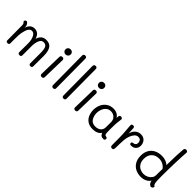

<svg xmlns="http://www.w3.org/2000/svg" viewBox="197 -2071 3276 3276"><g transform="rotate(45 1835.0 -432.5)"><path d="M721 -287Q721 -119 720 -32Q720 -18 710.5 -9Q701 0 684 0Q666 0 656.5 -9Q647 -18 647 -34V-281Q647 -371 627.5 -411Q608 -451 555 -451Q505 -451 481 -395Q457 -339 456 -263V-186V-34Q456 -2 419 -2Q380 -2 380 -36L381 -217V-263Q380 -334 352.5 -390.5Q325 -447 277 -447Q240 -447 215.5 -410.5Q191 -374 175 -294Q166 -246 166 -155V-89V-31Q166 -17 155 -9.5Q144 -2 129 -2Q112 -3 102.5 -10.5Q93 -18 93 -32Q93 -133 91 -355V-393Q90 -418 85 -429Q80 -440 71 -449Q69 -451 64.5 -455Q60 -459 60 -465Q60 -480 71 -490Q82 -500 96 -500Q103 -500 112.5 -492.5Q122 -485 129 -475Q140 -460 144.5 -445Q149 -430 149 -409V-392Q166 -449 200 -478.5Q234 -508 281 -508Q384 -508 416 -392Q431 -450 468 -480.5Q505 -511 560 -511Q649 -511 685 -452Q721 -393 721 -287Z M903 -628Q903 -655 921 -672.5Q939 -690 967 -690Q994 -690 1011.5 -673Q1029 -656 1029 -629Q1029 -602 1010.5 -584Q992 -566 965 -566Q939 -566 921 -583.5Q903 -601 903 -628ZM911 -39 921 -464Q921 -481 931.5 -490Q942 -499 960 -499Q978 -499 988.5 -490Q999 -481 999 -463L989 -39Q988 -23 977.5 -14.5Q967 -6 950 -6Q932 -6 921.5 -15Q911 -24 911 -39Z M1185 -44 1179 -756Q1179 -773 1190 -782.5Q1201 -792 1219 -792Q1236 -792 1246 -782.5Q1256 -773 1256 -757L1261 -44Q1261 -27 1250.5 -18Q1240 -9 1223 -9Q1206 -9 1195.5 -18Q1185 -27 1185 -44Z M1436 -44 1430 -756Q1430 -773 1441 -782.5Q1452 -792 1470 -792Q1487 -792 1497 -782.5Q1507 -773 1507 -757L1512 -44Q1512 -27 1501.5 -18Q1491 -9 1474 -9Q1457 -9 1446.5 -18Q1436 -27 1436 -44Z M1711 -628Q1711 -655 1729 -672.5Q1747 -690 1775 -690Q1802 -690 1819.5 -673Q1837 -656 1837 -629Q1837 -602 1818.5 -584Q1800 -566 1773 -566Q1747 -566 1729 -583.5Q1711 -601 1711 -628ZM1719 -39 1729 -464Q1729 -481 1739.5 -490Q1750 -499 1768 -499Q1786 -499 1796.5 -490Q1807 -481 1807 -463L1797 -39Q1796 -23 1785.5 -14.5Q1775 -6 1758 -6Q1740 -6 1729.5 -15Q1719 -24 1719 -39Z M2475 -35Q2475 -20 2467.5 -11Q2460 -2 2447 -2Q2406 -2 2386.5 -15Q2367 -28 2353 -64Q2308 9 2193 9Q2112 9 2062 -27Q2012 -63 1990.5 -118.5Q1969 -174 1969 -236Q1969 -303 1996 -362Q2023 -421 2075.5 -457Q2128 -493 2201 -493Q2251 -493 2288 -473Q2325 -453 2346 -417L2350 -450Q2352 -487 2384 -487Q2404 -487 2414.5 -477.5Q2425 -468 2423 -455L2420 -430Q2413 -388 2410 -343Q2407 -305 2407 -241V-172Q2407 -129 2409.5 -108.5Q2412 -88 2420 -77Q2428 -66 2447 -65Q2461 -63 2468 -57Q2475 -51 2475 -35ZM2332 -294Q2332 -343 2311 -373.5Q2290 -404 2260 -417Q2230 -430 2203 -430Q2150 -430 2114.5 -400Q2079 -370 2062.5 -325Q2046 -280 2046 -236Q2046 -166 2080.5 -110.5Q2115 -55 2194 -55Q2253 -55 2291.5 -85.5Q2330 -116 2331 -173Q2332 -220 2332 -294Z M2976 -375Q2976 -320 2943 -288.5Q2910 -257 2858 -257Q2838 -257 2829.5 -263Q2821 -269 2821 -285Q2821 -311 2846 -312Q2911 -318 2911 -376Q2911 -407 2894 -429Q2877 -451 2839 -451Q2799 -451 2769.5 -417Q2740 -383 2723 -332.5Q2706 -282 2703 -233Q2697 -141 2697 -59Q2697 -18 2689.5 -5Q2682 8 2660 8Q2638 8 2629.5 -2.5Q2621 -13 2621 -39L2620 -230Q2620 -296 2610 -404Q2604 -467 2603 -494Q2602 -510 2612 -518.5Q2622 -527 2640 -527Q2671 -527 2673 -497Q2679 -434 2680 -374Q2697 -440 2739 -477Q2781 -514 2840 -514Q2904 -514 2940 -473.5Q2976 -433 2976 -375Z M3093 -254Q3093 -332 3125 -389Q3157 -446 3215.5 -476.5Q3274 -507 3352 -507Q3408 -507 3450.5 -490.5Q3493 -474 3518 -448V-469Q3522 -626 3524.5 -698Q3527 -770 3534 -842Q3536 -856 3546 -865Q3556 -874 3572 -874Q3590 -874 3601 -864.5Q3612 -855 3611 -840Q3604 -767 3598 -589Q3592 -411 3592 -268Q3592 -122 3599 -100Q3605 -78 3613.5 -63.5Q3622 -49 3632 -49Q3635 -49 3635 -38Q3635 -23 3622 -11Q3609 1 3593 1Q3582 1 3574 -4Q3560 -12 3545.5 -30.5Q3531 -49 3526 -82Q3501 -42 3454 -19Q3407 4 3349 4Q3279 4 3221 -24Q3163 -52 3128 -110Q3093 -168 3093 -254ZM3515 -201Q3515 -245 3516 -271L3517 -354Q3500 -386 3455 -413Q3410 -440 3352 -440Q3269 -440 3219 -390Q3169 -340 3169 -251Q3169 -187 3195.5 -145Q3222 -103 3263 -83.5Q3304 -64 3347 -64Q3390 -64 3428.5 -82.5Q3467 -101 3491 -132.5Q3515 -164 3515 -201Z"/></g></svg>

Font: Mali
Style: Regular
Weight: 400
Version: Version 1.000; ttfautohint (v1.6)